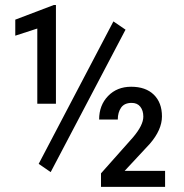

<svg xmlns="http://www.w3.org/2000/svg" viewBox="-20 -729 718 749"><path d="M177.7 -57.6 130.9 -89.8 422.4 -645.5 469.7 -613.3ZM198.2 -324.2H125.5V-617.7L39.6 -589.8V-652.3L189.9 -709.5H198.2ZM624 0H374V-52.7L499 -193.4Q539.1 -240.7 539.1 -273.9Q539.1 -297.9 527.3 -312.7Q515.6 -327.6 493.7 -327.6Q465.3 -327.6 452.4 -309.1Q439.5 -290.5 439.5 -262.7H366.7Q366.7 -318.4 401.6 -354.5Q436.5 -390.6 491.7 -390.6Q548.3 -390.6 580.1 -359.6Q611.8 -328.6 611.8 -274.9Q611.8 -222.7 564.5 -168L466.3 -62.5H624Z"/></svg>

Font: MAUL Condensed
Style: Condensed Regular
Weight: 400
Designer: MAUL
Version: Version 1.0; 2020; ttfautohint (v1.8.3)